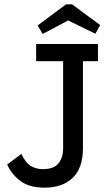

<svg xmlns="http://www.w3.org/2000/svg" viewBox="-20 -852 505 882"><path d="M361 -571V-172Q361 -80 314 -35Q267 10 185 10Q115 10 74.5 -20Q34 -50 13 -96L78 -145Q98 -103 122.5 -89Q147 -75 177 -75Q227 -75 248.5 -101.5Q270 -128 270 -171V-571H146V-650H430V-571ZM418 -697 293 -758 176 -696 153 -735 283 -832H311L440 -737Z"/></svg>

Font: Zilla Slab Medium
Style: Regular
Weight: 500
Designer: Typotheque.com
Foundry: Typotheque type foundry
Version: Version 1.1; 2017